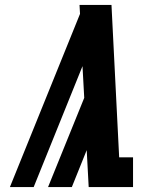

<svg xmlns="http://www.w3.org/2000/svg" viewBox="-20 -755 640 775"><path d="M20 0 303 -699 301 -735Q333 -735 365.5 -735Q398 -735 430 -735L461 -120H517V0H338L330 -149L270 0H174L320 -360L313 -488L116 0Z"/></svg>

Font: Iosevka Slab Heavy Extended
Style: Italic
Weight: 900
Width: 7
Italic angle: -9°
Monospace: yes
Designer: Belleve Invis
Foundry: Belleve Invis
Version: Version 11.1.0; ttfautohint (v1.8.3)